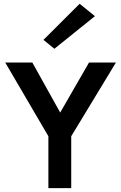

<svg xmlns="http://www.w3.org/2000/svg" viewBox="-20 -972 626 992"><path d="M7 -649H147L291 -390.5L440 -649H579L348 -268V0H230V-268ZM261 -720 204.5 -766 391.5 -952.5 470.5 -888.5Z"/></svg>

Font: Karla
Style: Bold
Weight: 700
Designer: Jonathan Pinhorn
Version: Version 2.004; ttfautohint (v1.8.4.7-5d5b);gftools[0.9.33]